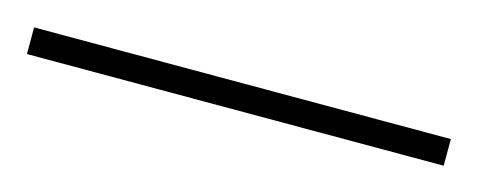

<svg xmlns="http://www.w3.org/2000/svg" viewBox="-26 8 433 174"><g transform="rotate(15 190.5 95.5)"><path d="M-5 108H386V83H-5Z"/></g></svg>

Font: Noto Serif Bengali Condensed Thin
Style: Regular
Weight: 100
Width: 3
Designer: Juan Bruce, Universal Thirst, Indian Type Foundry and the Monotype Design Team.
Foundry: Monotype Imaging Inc.
Version: Version 2.003